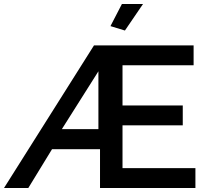

<svg xmlns="http://www.w3.org/2000/svg" viewBox="-45 -936 1028 956"><path d="M577 -784 505 -806 562 -916H667ZM423 -710H919V-611H565V-411H865V-312H565V-99H928V0H453V-193H214L96 0H-25ZM445 -293V-581L263 -293Z"/></svg>

Font: IngvarSans
Style: Regular
Weight: 600
Version: Version 3.000